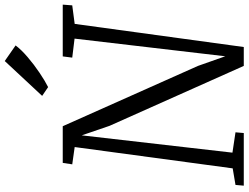

<svg xmlns="http://www.w3.org/2000/svg" viewBox="-136 -884 1021 788"><g transform="rotate(-90 374.0 -490.5)"><path d="M5.5 0 8.5 -34 76.5 -45.5 164 -694 93 -704 99 -743H249.5L497 -188L536.5 -76L609 -694.5L531 -704L536 -743H748.5L745.5 -704L669.5 -694L574.5 0H497L251 -551L212 -665L141 -46.5L224.5 -34L221.5 0ZM410 -803 374 -827.5 517 -981 581 -936.5Q564 -913.5 533 -887Q502 -860.5 468.5 -838Q435 -815.5 410 -803Z"/></g></svg>

Font: Merriweather 24pt Light
Style: Italic
Weight: 300
Italic angle: -7.8°
Version: Version 2.101